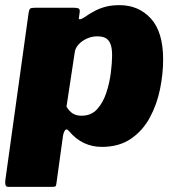

<svg xmlns="http://www.w3.org/2000/svg" viewBox="-36 -560 673 745"><path d="M-5 165Q-13 165 -15 156.5Q-17 148 -15 137L75 -510Q77 -523 81 -526.5Q85 -530 101 -530H249Q263 -530 269 -527Q275 -524 273 -511L270 -490Q269 -484 276 -485.5Q283 -487 290 -492Q313 -508 333.5 -518.5Q354 -529 376.5 -534.5Q399 -540 428 -540Q502 -540 549.5 -488Q597 -436 597 -329Q597 -274 585 -214.5Q573 -155 545.5 -104Q518 -53 472 -21.5Q426 10 359 10Q322 10 290 -5Q258 -20 232 -51Q222 -63 216 -54Q210 -45 208 -30L183 151Q182 161 179 163Q176 165 167 165H-5ZM281 -111Q318 -111 341 -136.5Q364 -162 376.5 -200Q389 -238 394 -277.5Q399 -317 399 -345Q399 -375 392 -391Q385 -407 372.5 -413Q360 -419 341 -419Q320 -419 300.5 -410Q281 -401 268.5 -387Q256 -373 254 -357L222 -146Q233 -128 246.5 -119.5Q260 -111 281 -111Z"/></svg>

Font: Libre Franklin Thin Black
Style: Italic
Weight: 900
Italic angle: -8°
Version: Version 2.000